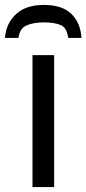

<svg xmlns="http://www.w3.org/2000/svg" viewBox="-47 -760 351 780"><path d="M173 0H85V-536H173ZM131 -740Q205 -740 242.5 -704Q280 -668 284 -606H230Q225 -647 200 -658Q175 -669 129 -669Q90 -669 61.5 -657Q33 -645 28 -606H-27Q-22 -666 18.5 -703Q59 -740 131 -740Z"/></svg>

Font: Apis
Style: Regular
Weight: 400
Designer: Monotype Design Team
Foundry: Monotype Imaging Inc.
Version: Version 2.000; build 0001